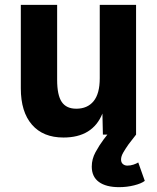

<svg xmlns="http://www.w3.org/2000/svg" viewBox="-20 -556 647 793"><path d="M242 12Q158 12 112 -41Q66 -94 66 -191V-536H216V-226Q216 -163 235 -135Q254 -107 295 -107Q341 -107 366.5 -138Q392 -169 392 -233V-536H542V0H405L403 -87Q363 12 242 12ZM472 217Q418 217 388.5 195.5Q359 174 359 132Q359 101 374.5 72.5Q390 44 408 20L442 -24L542 0L511 40Q497 60 488.5 75Q480 90 480 103Q480 115 487.5 121.5Q495 128 506 128Q519 128 531 124Q543 120 551 115L578 191Q564 202 534 209.5Q504 217 472 217Z"/></svg>

Font: Geist
Style: Bold
Weight: 400
Designer: Basement.studio, Andrés Briganti, Mateo Zaragoza
Foundry: Basement.studio, Vercel, Andrés Briganti, Guido Ferreyra, Mateo Zaragoza
Version: Version 1.401